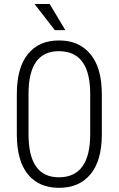

<svg xmlns="http://www.w3.org/2000/svg" viewBox="-20 -922 589 953"><path d="M272 -42Q427.7 -42 427.7 -255.4V-456.1Q427.7 -668 272 -668Q121.6 -668 121.6 -456.1V-255.4Q121.6 -42 272 -42ZM485.4 -255.4Q485.4 -124 428.7 -56.6Q372.1 10.7 272.9 10.3Q172.9 10.3 118.2 -57.1Q63.5 -124.5 63.5 -255.4V-454.6Q63.5 -585.4 118.2 -653.3Q172.9 -721.2 272.5 -721.2Q372.1 -721.7 428.7 -653.3Q485.4 -585 485.4 -454.6ZM304.2 -772.5H252L151.4 -902.3H226.6Z"/></svg>

Font: RobotoCondensed-Light
Style: Light
Weight: 300
Designer: Google
Version: Version 1.200311; 2013